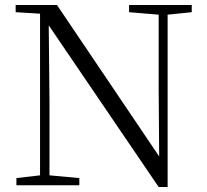

<svg xmlns="http://www.w3.org/2000/svg" viewBox="-20 -745 832 772"><path d="M618 7H654V-686L751 -696V-725H499V-696L618 -686V-383L620 -116L209 -725H43V-696L141 -690V-40L46 -29V0H299V-29L179 -40V-332L176 -643Z"/></svg>

Font: Noto Serif CJK TC Light
Style: Regular
Weight: 300
Designer: Ryoko NISHIZUKA 西塚涼子 (kana & ideographs); Frank Grießhammer (Latin, Greek & Cyrillic); Wenlong ZHANG 张文龙 (bopomofo); San
Foundry: Adobe
Version: Version 2.001;hotconv 1.1.0;makeotfexe 2.6.0